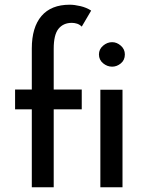

<svg xmlns="http://www.w3.org/2000/svg" viewBox="-20 -795 620 815"><path d="M115 0V-331H44V-415H115V-589Q115 -679 156 -727Q197 -775 276 -775Q296 -775 321.5 -769Q347 -763 367 -750L327 -682Q318 -691 307 -694.5Q296 -698 285 -698Q249 -698 228.5 -673Q208 -648 208 -588V-415H327V-331H208V0ZM400 -564Q400 -586 417.5 -601Q435 -616 456 -616Q476 -616 493 -601Q510 -586 510 -564Q510 -540 493 -526Q476 -512 456 -512Q435 -512 417.5 -526.5Q400 -541 400 -564ZM406 -414H500V0H406Z"/></svg>

Font: Synthetic
Style: Regular
Weight: 400
Designer: Santiago Orozco
Foundry: Typemade
Version: Version 2.000; ttfautohint (v1.8.4.7-5d5b)